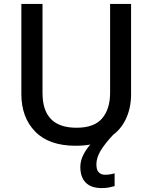

<svg xmlns="http://www.w3.org/2000/svg" viewBox="-20 -734 778 980"><path d="M472 105Q472 133 484 145.5Q496 158 515 158Q532 158 544.5 155.5Q557 153 565 151V216Q551 220 535.5 223Q520 226 499 226Q445 226 417.5 198Q390 170 390 118Q390 86 406 55Q422 24 445.5 -1Q469 -26 492 -41L564 -53Q516 -2 494 34.5Q472 71 472 105ZM649 -252Q649 -178 618.5 -118.5Q588 -59 525 -24.5Q462 10 366 10Q230 10 159.5 -62.5Q89 -135 89 -254V-714H197V-259Q197 -171 240 -126.5Q283 -82 371 -82Q461 -82 501.5 -130Q542 -178 542 -260V-714H649Z"/></svg>

Font: Noto Sans Tangsa Medium
Style: Regular
Weight: 500
Version: Version 1.504